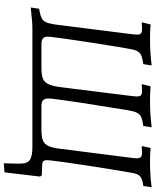

<svg xmlns="http://www.w3.org/2000/svg" viewBox="79 -766 841 1040"><g transform="rotate(90 500.0 -245.5)"><path d="M848 -92 847 -80Q847 -65 852.5 -59.5Q858 -54 870 -53L929 -51L936 -41L913 151L864 155L866 74Q867 29 846.5 14.5Q826 0 777 0H133Q99 0 20 9L27 -36Q60 -42 76 -49.5Q92 -57 99.5 -73Q107 -89 112 -121L165 -541Q167 -561 167 -567Q167 -582 160.5 -588Q154 -594 138 -594Q124 -594 104 -592L101 -596L112 -640Q154 -637 192 -637Q261 -637 334 -646L327 -601Q293 -596 277.5 -588.5Q262 -581 254.5 -564Q247 -547 241 -508Q223 -403 205 -283.5Q187 -164 180 -106Q178 -90 178 -86Q178 -66 187.5 -57.5Q197 -49 218 -49H347Q385 -49 404.5 -56.5Q424 -64 434.5 -85Q445 -106 451 -148L500 -541Q502 -561 502 -566Q502 -582 495.5 -588Q489 -594 473 -594Q457 -594 439 -592L436 -596L447 -640Q489 -637 527 -637Q596 -637 669 -646L662 -601Q628 -596 612.5 -588.5Q597 -581 589 -564Q581 -547 575 -508Q530 -234 514 -106Q513 -99 513 -88Q513 -67 522 -58Q531 -49 553 -49H682Q719 -49 739 -56.5Q759 -64 769.5 -85Q780 -106 785 -148L835 -541Q837 -559 837 -565Q837 -581 830 -587.5Q823 -594 804 -594Q798 -594 774 -592L771 -596L781 -640Q820 -637 858 -637Q928 -637 994 -646L987 -601Q950 -596 935.5 -584Q921 -572 916 -541Q895 -420 875.5 -292Q856 -164 849 -103Q848 -99 848 -92Z"/></g></svg>

Font: Alegreya SC
Style: Italic
Weight: 400
Italic angle: -7°
Designer: Juan Pablo del Peral
Foundry: Huerta Tipografica
Version: Version 2.007; ttfautohint (v1.6)